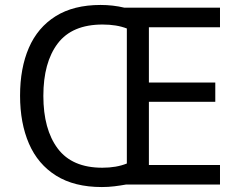

<svg xmlns="http://www.w3.org/2000/svg" viewBox="-20 -745 968 775"><path d="M386 -725Q436 -725 482 -714H868V-635H581V-412H849V-334H581V-79H868V0H488Q466 4 441.5 7Q417 10 391 10Q280 10 206.5 -36Q133 -82 97 -165Q61 -248 61 -359Q61 -470 96.5 -552Q132 -634 204.5 -679.5Q277 -725 386 -725ZM394 -646Q271 -646 213 -569.5Q155 -493 155 -358Q155 -223 213 -145.5Q271 -68 393 -68Q450 -68 492 -85V-630Q451 -646 394 -646Z"/></svg>

Font: Noto Sans Zanabazar Square
Style: Regular
Weight: 400
Version: Version 2.005; ttfautohint (v1.8.4.7-5d5b)